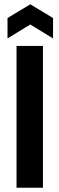

<svg xmlns="http://www.w3.org/2000/svg" viewBox="-20 -874 277 894"><path d="M57 0V-660H180V0ZM15 -695V-790L121 -854L227 -790V-695L121 -760Z"/></svg>

Font: Bricolage Grotesque 24pt Condensed SemiBold
Style: Regular
Weight: 600
Width: 3
Designer: Mathieu Triay
Foundry: Atelier Triay
Version: Version 1.001;gftools[0.9.33.dev8+g029e19f]